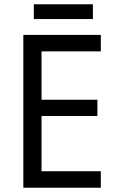

<svg xmlns="http://www.w3.org/2000/svg" viewBox="-20 -970 546 897"><path d="M414 -950H138V-881H414ZM451 -93V-170H174V-428H435V-504H174V-730H451V-807H89V-93Z"/></svg>

Font: Noto Sans Kannada UI SemiCondensed SemiBold
Style: Regular
Weight: 600
Width: 4
Designer: Jelle Bosma - Monotype Design Team
Foundry: Monotype Imaging Inc.
Version: Version 2.006